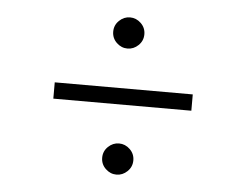

<svg xmlns="http://www.w3.org/2000/svg" viewBox="-39 -623 679 528"><g transform="rotate(5 300.0 -359.0)"><path d="M300 -490Q283 -490 270 -502.5Q257 -515 257 -533Q257 -551 270 -563.5Q283 -576 300 -576Q317 -576 330 -563.5Q343 -551 343 -533Q343 -515 330 -502.5Q317 -490 300 -490ZM300 -142Q283 -142 270 -154.5Q257 -167 257 -185Q257 -203 270 -215.5Q283 -228 300 -228Q317 -228 330 -215.5Q343 -203 343 -185Q343 -167 330 -154.5Q317 -142 300 -142ZM109 -335V-380H490V-335Z"/></g></svg>

Font: Red Hat Text VF
Style: Regular
Weight: 300
Designer: Pentagram, MCKL
Foundry: Pentagram, MCKL
Version: Version 1.023